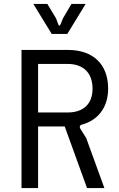

<svg xmlns="http://www.w3.org/2000/svg" viewBox="-20 -953 603 973"><path d="M89 0H173V-312H308L421 0H509L417 -253L387 -301C382 -311 384 -318 393 -321C478 -343 528 -410 528 -504C528 -627 452 -700 324 -700H89ZM323 -383H173V-629H323C402 -629 449 -584 449 -503C449 -426 402 -383 323 -383ZM242 -781H321L414 -933H342L299 -860L287 -830C284 -821 278 -821 275 -830L264 -860L220 -933H149Z"/></svg>

Font: Finlandica
Style: Regular
Weight: 400
Designer: Niklas Ekholm, Juho Hiilivirta, Jaakko Suomalainen
Foundry: Helsinki Type Studio
Version: Version 2.000;Glyphs 3.2 (3202)